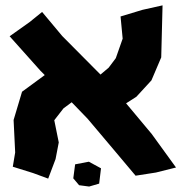

<svg xmlns="http://www.w3.org/2000/svg" viewBox="-20 -638 671 710"><path d="M308.6 -40 257.8 -30.3 251 21.5 272.5 46.9 309.6 51.8 346.7 41 353.5 -15.6ZM135.7 -593.8 89.8 -556.6 15.6 -503.9 129.9 -376 145.5 -360.4 61.5 -298.8 30.3 -194.3 36.1 -74.2 27.3 -21.5 102.5 2 158.2 22.5 185.5 -49.8 197.3 -111.3 180.7 -193.4 214.8 -237.3 245.1 -259.8 303.7 -199.2 409.2 -74.2 481.4 11.7 556.6 0 630.9 -18.6 541 -142.6 446.3 -255.9 484.4 -280.3 540 -340.8 576.2 -425.8 581.1 -618.2 506.8 -601.6 425.8 -577.1 433.6 -495.1 408.2 -422.9 381.8 -387.7 351.6 -362.3 210 -504.9Z"/></svg>

Font: MaokenAssortedSans-TC
Style: Regular
Weight: 500
Version: Version 0.83